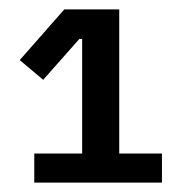

<svg xmlns="http://www.w3.org/2000/svg" viewBox="-20 -718 393 409"><path d="M53 -329V-391H155V-635H149L72 -548L22 -590L117 -698H234V-391H325V-329Z"/></svg>

Font: IBM Plex Sans Devanagari Medium
Style: Regular
Weight: 500
Designer: Mike Abbink, Paul van der Laan, Pieter van Rosmalen, Erin McLaughlin
Foundry: Bold Monday
Version: Version 1.1